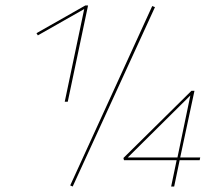

<svg xmlns="http://www.w3.org/2000/svg" viewBox="-20 -680 793 700"><path d="M301 -660 227 -309H216L287 -647L118 -551L113 -559L291 -660ZM545 -654 245 0 236 -4 535 -658ZM708 -96H635L615 0H604L624 -96H432L430 -104L678 -349H689L637 -106H710ZM627 -106 674 -332 446 -106Z"/></svg>

Font: Ysabeau Infant Hairline
Style: Italic
Weight: 100
Italic angle: -12°
Designer: Christian Thalmann (Catharsis Fonts)
Version: Version 0.003